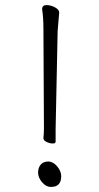

<svg xmlns="http://www.w3.org/2000/svg" viewBox="-20 -731 390 756"><path d="M146 -695Q146 -711 163 -711Q180 -711 196.5 -702Q213 -693 213 -682V-680Q212 -664 210 -645.5Q208 -627 207 -609L199 -223V-173Q199 -166 187.5 -166Q176 -166 163.5 -172Q151 -178 151 -187V-188Q153 -204 153 -227L151 -614Q151 -663 146 -693ZM181 5Q161 5 145.5 -13.5Q130 -32 130 -51.5Q130 -71 140.5 -83Q151 -95 170 -95Q189 -95 205 -76Q221 -57 221 -37Q221 5 181 5Z"/></svg>

Font: ToneOZ-Pinyin-WenKai-Light
Style: Light
Weight: 300
Designer: Fontworks Inc.
Foundry: ToneOZ
Version: Version 0.240331